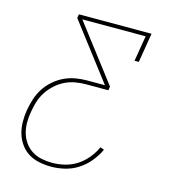

<svg xmlns="http://www.w3.org/2000/svg" viewBox="-109 -620 819 914"><g transform="rotate(15 300.0 -162.5)"><path d="M226 205Q196 205 167 199Q138 193 114.5 178.5Q91 164 74.5 141Q58 118 50 91Q42 64 41.5 34Q41 4 46 -26Q51 -54 60 -82Q69 -110 85 -135Q101 -160 124.5 -180.5Q148 -201 174.5 -213.5Q201 -226 229.5 -231Q258 -236 286 -236H374L164 -511L167 -530H525L501 -385H480L501 -511H189L399 -236L396 -217H286Q261 -217 234.5 -212.5Q208 -208 183.5 -196Q159 -184 138 -165Q117 -146 102 -123Q87 -100 79 -74.5Q71 -49 67 -23Q62 4 62 31Q62 58 69 82.5Q76 107 90.5 127.5Q105 148 126 161.5Q147 175 173 180.5Q199 186 226 186Q257 186 288 178.5Q319 171 346.5 153.5Q374 136 395.5 110Q417 84 430 55L449 62Q434 94 411 122Q388 150 357.5 169.5Q327 189 293 197Q259 205 226 205Z"/></g></svg>

Font: Iosevka Slab Thin Extended
Style: Italic
Weight: 100
Width: 7
Italic angle: -9°
Monospace: yes
Designer: Belleve Invis
Foundry: Belleve Invis
Version: Version 11.1.0; ttfautohint (v1.8.3)